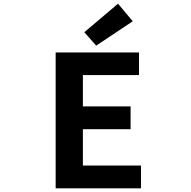

<svg xmlns="http://www.w3.org/2000/svg" viewBox="-20 -1026 1040 1046"><path d="M283.2 0V-740.2H737.3V-617.2H431.6V-446.3H691.4V-322.3H431.6V-124H748V0ZM503.9 -777.3 439.5 -850.6 623 -1005.9 703.1 -910.2Z"/></svg>

Font: GenEi Gothic M Regular
Style: Bold
Weight: 700
Designer: o_tamon (Modified); [Source Han Sans]
Ryoko NISHIZUKA  (kana & ideographs); Paul D. Hunt (Latin, Greek & Cyrillic); Wenl
Version: Version 1.1a;Original Version 1.004